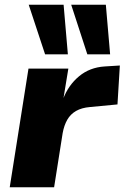

<svg xmlns="http://www.w3.org/2000/svg" viewBox="-20 -789 525 809"><path d="M21 0 100 -500H268L247 -372H246Q268 -430 313 -467.5Q358 -505 421 -509L485 -513L475 -349L359 -338Q324 -335 300.5 -321.5Q277 -308 263.5 -284.5Q250 -261 244 -228L208 0ZM348 -560 280 -769H426L444 -560ZM170 -560 101 -769H248L266 -560Z"/></svg>

Font: Nunito Sans 9pt Black
Style: Italic
Weight: 900
Italic angle: -9°
Version: Version 3.101;gftools[0.9.27]